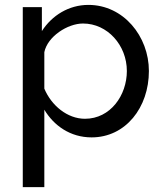

<svg xmlns="http://www.w3.org/2000/svg" viewBox="-20 -551 665 784"><path d="M354 10C493 10 588 -112 588 -261C588 -403 484 -531 341 -531C261 -531 192 -488 151 -424V-522H73V213H161V-103C200 -38 267 10 354 10ZM327 -66C255 -66 190 -120 161 -189V-338C174 -402 256 -455 319 -455C419 -455 498 -366 498 -261C498 -162 431 -66 327 -66Z"/></svg>

Font: Raleway Med
Style: Regular
Weight: 500
Designer: Matt McInerney, Pablo Impallari, Rodrigo Fuenzalida
Foundry: Matt McInerney, Pablo Impallari, Rodrigo Fuenzalida
Version: Version 3.00 July 28, 2015